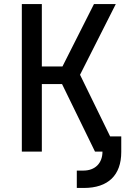

<svg xmlns="http://www.w3.org/2000/svg" viewBox="-20 -750 640 950"><path d="M376 -380 553 -730H445L289 -421H187V-730H88V0H187V-334H287L450 0H487C487 58 450 94 393 94H360V180H395C515 180 580 117 580 2V-75H525Z"/></svg>

Font: Tekne LDO Medium
Style: Regular
Weight: 500
Monospace: yes
Designer: Alessio Laiso, Mario Rullo, Paolo Rosset
Foundry: Alessio Laiso
Version: Version 1.000;hotconv 1.0.109;makeotfexe 2.5.65596